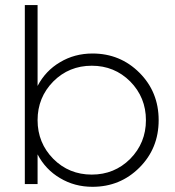

<svg xmlns="http://www.w3.org/2000/svg" viewBox="-20 -720 685 751"><path d="M341.8 -510.7Q450.2 -510.7 525.4 -435.5Q600.6 -360.4 600.6 -250Q600.6 -139.6 525.4 -64.5Q450.2 10.7 341.8 10.7Q271.5 10.7 214.8 -23.4Q158.2 -56.6 127 -116.2Q127 -77.1 127 0Q114.3 0 77.1 0Q77.1 -174.8 77.1 -700.2Q89.8 -700.2 127 -700.2Q127 -621.1 127 -383.8Q158.2 -443.4 214.8 -476.6Q271.5 -510.7 341.8 -510.7ZM338.9 -37.1Q427.7 -37.1 489.3 -98.6Q550.8 -161.1 550.8 -250Q550.8 -338.9 489.3 -401.4Q427.7 -462.9 338.9 -462.9Q250 -462.9 188.5 -401.4Q127 -338.9 127 -250Q127 -161.1 188.5 -98.6Q250 -37.1 338.9 -37.1Z"/></svg>

Font: LeFont
Style: ExtraLight
Weight: 200
Designer: Leryon MEDIA
Version: Version 1.0